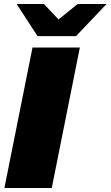

<svg xmlns="http://www.w3.org/2000/svg" viewBox="-20 -937 551 957"><path d="M2 0 142 -700H378L238 0ZM167 -757 63 -917H199L322 -787H206L367 -917H511L359 -757Z"/></svg>

Font: Montserrat Thin Black
Style: Italic
Weight: 900
Italic angle: -11.3°
Version: Version 9.000